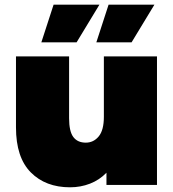

<svg xmlns="http://www.w3.org/2000/svg" viewBox="-20 -787 738 817"><path d="M648 -547V0H433V-52Q403 -21 363 -5.5Q323 10 278 10Q174 10 111 -53.5Q48 -117 48 -245V-547H274V-284Q274 -228 292 -204Q310 -180 345 -180Q378 -180 400 -206.5Q422 -233 422 -290V-547ZM208 -767H403L306 -607H156ZM442 -767H637L540 -607H390Z"/></svg>

Font: Montserrat Alternates Black
Style: Regular
Weight: 900
Designer: Julieta Ulanovsky
Foundry: Julieta Ulanovsky
Version: Version 7.200